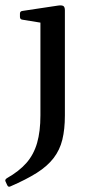

<svg xmlns="http://www.w3.org/2000/svg" viewBox="-49 -520 349 722"><path d="M103 -86V-316H195V-86ZM-28 163Q-32 156 -23 150Q23 124 50.5 92.5Q78 61 90.5 17.5Q103 -26 103 -86H195Q195 -34 185.5 5Q176 44 152.5 74.5Q129 105 89.5 130Q50 155 -10 181Q-18 185 -22 176ZM103 -316V-462L121 -432L35 -446Q26 -447 26 -457V-469Q26 -478 36 -479L169 -499Q183 -501 189 -497.5Q195 -494 195 -481V-316Z"/></svg>

Font: Hahmlet
Style: Regular
Weight: 400
Designer: Minjoo Ham & Mark Frömberg
Foundry: hypertype
Version: Version 1.002